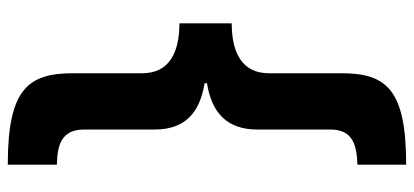

<svg xmlns="http://www.w3.org/2000/svg" viewBox="-298 -574 1038 481"><g transform="rotate(-90 220.5 -333.0)"><path d="M403 -271V-402C331 -402 278 -427 278 -495V-669C278 -783 236 -832 49 -832V-709C96 -708 137 -699 137 -641V-464C137 -389 178 -351 253 -339V-333C179 -321 137 -283 137 -207V-24C137 34 96 42 49 44V166C237 166 278 117 278 4V-178C278 -246 331 -271 403 -271Z"/></g></svg>

Font: Noto Sans Gurmukhi ExtraBold
Style: Regular
Weight: 800
Designer: Jelle Bosma - Monotype Design Team
Foundry: Monotype Imaging Inc.
Version: Version 2.004